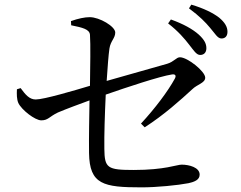

<svg xmlns="http://www.w3.org/2000/svg" viewBox="-20 -818 1040 828"><path d="M843 -581C860 -581 870 -592 870 -610C870 -629 862 -646 837 -669C810 -693 770 -715 717 -734L705 -717C749 -683 776 -651 796 -625C815 -601 827 -581 843 -581ZM935 -652C951 -652 961 -662 961 -681C961 -702 950 -721 925 -742C899 -762 859 -782 805 -798L795 -782C842 -747 866 -722 886 -698C907 -674 918 -652 935 -652ZM588 -285 604 -269C687 -322 760 -388 809 -433C830 -454 865 -460 865 -483C865 -510 789 -571 756 -571C740 -571 731 -552 701 -543L440 -469C444 -530 448 -582 452 -609C457 -642 477 -653 477 -678C477 -704 409 -744 367 -744C345 -744 317 -738 286 -727L287 -709C336 -699 366 -692 368 -668C371 -628 369 -529 368 -448C298 -427 169 -389 134 -389C106 -389 89 -411 69 -438L53 -433C52 -412 52 -390 59 -374C73 -344 131 -299 158 -299C188 -299 192 -315 230 -333C268 -349 322 -369 366 -385C365 -317 363 -223 364 -158C366 -22 426 -10 591 -10C655 -10 747 -19 793 -28C820 -34 841 -43 841 -65C841 -96 796 -108 763 -108C743 -108 691 -85 557 -85C443 -85 431 -93 430 -176C429 -235 432 -325 436 -410C525 -441 669 -489 722 -497C736 -499 741 -492 734 -479C704 -424 649 -351 588 -285Z"/></svg>

Font: Source Han Serif SC Medium
Style: Regular
Weight: 500
Designer: Ryoko NISHIZUKA 西塚涼子 (kana & ideographs); Frank Grießhammer (Latin, Greek & Cyrillic); Wenlong ZHANG 张文龙 (bopomofo); San
Foundry: Adobe
Version: Version 2.003;hotconv 1.1.1;makeotfexe 2.6.0